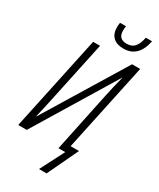

<svg xmlns="http://www.w3.org/2000/svg" viewBox="-266 -990 1039 1252"><g transform="rotate(30 253.5 -364.0)"><path d="M345 -774Q294 -774 267 -800Q240 -826 240 -873Q240 -881 240.5 -890.5Q241 -900 243 -909H288Q286 -902 285.5 -892.5Q285 -883 285 -874Q285 -812 347 -812Q388 -812 408.5 -838Q429 -864 437 -909H484Q457 -774 345 -774ZM262 181 355 0H304L397 -444Q408 -495 416.5 -532Q425 -569 435 -605H433L65 0H1L153 -714H205L106 -249Q98 -211 90.5 -178.5Q83 -146 74 -108H76L446 -714H507L366 -51H429L319 181Z"/></g></svg>

Font: Noto Sans ExtraCondensed Light
Style: Italic
Weight: 300
Width: 2
Italic angle: -12°
Designer: Monotype Design Team
Foundry: Monotype Imaging Inc.
Version: Version 2.013; ttfautohint (v1.8.4.7-5d5b)